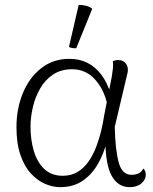

<svg xmlns="http://www.w3.org/2000/svg" viewBox="-20 -760 631 793"><path d="M228 13Q198 13 166.5 -0.5Q135 -14 108 -43Q81 -72 64.5 -119.5Q48 -167 48 -235Q48 -311 74.5 -375.5Q101 -440 150.5 -478.5Q200 -517 266 -517Q308 -517 341 -500.5Q374 -484 398.5 -451.5Q423 -419 439 -369L424 -326Q409 -393 371 -433.5Q333 -474 278 -474Q232 -474 199 -452Q166 -430 145.5 -394Q125 -358 115.5 -316.5Q106 -275 106 -237Q106 -182 120 -135.5Q134 -89 163.5 -61.5Q193 -34 239 -34Q275 -34 301.5 -50.5Q328 -67 346.5 -94Q365 -121 377.5 -154Q390 -187 398 -220.5Q406 -254 410 -282L442 -445Q445 -465 446.5 -479Q448 -493 446 -507Q449 -509 455.5 -510.5Q462 -512 468 -512Q484 -512 494 -503.5Q504 -495 507 -482Q510 -469 505 -452L454 -236Q456 -142 470 -90Q484 -38 523 -38Q540 -38 552.5 -44Q565 -50 572 -64Q582 -55 582 -38Q582 -18 564 -2.5Q546 13 515 13Q468 13 442 -32.5Q416 -78 415 -181L421 -175Q409 -126 384.5 -83Q360 -40 321.5 -13.5Q283 13 228 13ZM295 -561Q289 -560 279 -561.5Q269 -563 265 -567L305 -740Q321 -740 336 -736Q351 -732 361 -724Z"/></svg>

Font: Arima Light
Style: Regular
Weight: 300
Designer: Joana Correia and Natanael Gama
Foundry: NDISCOVER
Version: Version 1.101;gftools[0.9.23]